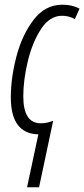

<svg xmlns="http://www.w3.org/2000/svg" viewBox="-20 -561 358 816"><path d="M146 235 206 -48Q180 -37 153 -37Q79 -37 79 -152Q79 -220 98 -300Q117 -380 154 -437Q191 -494 244 -494Q273 -494 298 -480L318 -524Q288 -541 245 -541Q172 -541 123 -477Q74 -413 50 -321.5Q26 -230 26 -147Q26 7 143 10L95 235Z"/></svg>

Font: Noto Sans Display Condensed Light
Style: Italic
Weight: 300
Width: 3
Designer: Monotype Design team
Foundry: Monotype Imaging Inc.
Version: 1.000